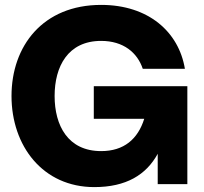

<svg xmlns="http://www.w3.org/2000/svg" viewBox="-20 -752 832 784"><path d="M365 12C495 12 577 -38 624 -124V0H745V-400H363V-267H569C543 -184 486 -135 393 -135C257 -135 203 -240 203 -360C203 -480 257 -585 393 -585C484 -585 541 -537 563 -471H735C710 -622 586 -732 393 -732C155 -732 27 -564 27 -360C27 -156 155 12 365 12Z"/></svg>

Font: Aspekta 750
Style: Regular
Weight: 750
Designer: Ivo Dolenc
Version: Version 2.000